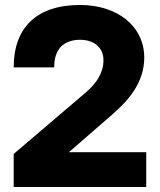

<svg xmlns="http://www.w3.org/2000/svg" viewBox="-20 -752 644 772"><path d="M35 0H568V-140H257L433 -293C496 -348 560 -420 560 -520C560 -646 453 -732 302 -732C125 -732 35 -639 35 -481H198C197 -555 237 -592 302 -592C358 -592 396 -561 396 -510C396 -458 367 -417 327 -382L35 -133Z"/></svg>

Font: Aspekta 750
Style: Regular
Weight: 750
Designer: Ivo Dolenc
Version: Version 2.000